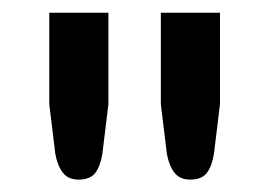

<svg xmlns="http://www.w3.org/2000/svg" viewBox="-20 -740 424 302"><path d="M150.5 -720V-576L141 -498Q138 -479 130 -468.2Q122 -457.5 103.5 -457.5Q87.5 -457.5 79 -468.2Q70.5 -479 67 -498L57.5 -576V-720ZM326 -720V-576L316.5 -498Q313.5 -479 305.5 -468.2Q297.5 -457.5 279 -457.5Q263 -457.5 254.5 -468.2Q246 -479 242.5 -498L233 -576V-720Z"/></svg>

Font: TypoPRO Lato
Style: Regular
Weight: 600
Designer: Lukasz Dziedzic with Adam Twardoch and Botio Nikoltchev
Foundry: tyPoland Lukasz Dziedzic
Version: Version 2.010; 2014-09-01; http://www.latofonts.com/